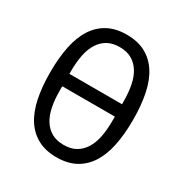

<svg xmlns="http://www.w3.org/2000/svg" viewBox="-168 -839 935 980"><g transform="rotate(30 300.0 -349.0)"><path d="M56 -349Q56 -434 70 -501.5Q84 -569 114 -615Q144 -661 190 -685.5Q236 -710 300 -710Q364 -710 410 -685.5Q456 -661 486 -615Q516 -569 530 -501.5Q544 -434 544 -349Q544 -263 530 -196Q516 -129 486 -83Q456 -37 410 -12.5Q364 12 300 12Q236 12 190 -12.5Q144 -37 114 -83Q84 -129 70 -196Q56 -263 56 -349ZM455 -292V-317H145V-292Q145 -239 153.5 -196.5Q162 -154 181 -124Q200 -94 229 -77.5Q258 -61 300 -61Q342 -61 371 -77.5Q400 -94 419 -124Q438 -154 446.5 -196.5Q455 -239 455 -292ZM145 -390H455V-406Q455 -458 446.5 -501Q438 -544 419 -574Q400 -604 371 -620.5Q342 -637 300 -637Q258 -637 229 -620.5Q200 -604 181 -574Q162 -544 153.5 -501Q145 -458 145 -406Z"/></g></svg>

Font: IBM Plaex Mono
Style: Regular
Weight: 400
Designer: Mike Abbink, Paul van der Laan, Pieter van Rosmalen
Foundry: Bold Monday
Version: Version 2.003